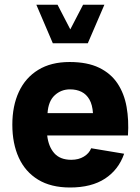

<svg xmlns="http://www.w3.org/2000/svg" viewBox="-20 -811 608 836"><path d="M185.5 -221.2H537.1Q541.5 -287.6 531.2 -345.5Q521 -403.3 491.9 -447.3Q462.9 -491.2 411.6 -516.1Q360.4 -541 283.2 -541Q202.1 -541 146.5 -506.8Q90.8 -472.7 62.3 -411.4Q33.7 -350.1 33.7 -268.1Q33.7 -186 61.8 -124.5Q89.8 -63 145.8 -28.8Q201.7 5.4 285.2 5.4Q378.4 5.4 437.5 -33.4Q496.6 -72.3 520.5 -141.6L377 -165.5Q368.2 -143.1 345.2 -129.2Q322.3 -115.2 290.5 -115.2Q241.7 -115.2 216.3 -144Q190.9 -172.9 185.5 -221.2ZM187 -318.4Q190.4 -370.6 218.3 -396.2Q246.1 -421.9 284.7 -421.9Q313.5 -421.9 335 -411.1Q356.4 -400.4 369.4 -377.7Q382.3 -355 384.8 -318.4ZM138.2 -790.5 210 -622.6H362.3L434.6 -790.5H341.8L286.1 -683.1L230.5 -790.5Z"/></svg>

Font: Estedad-FD-VF Thin
Style: Regular
Weight: 100
Designer: Amin Abedi
Version: Version 5.0